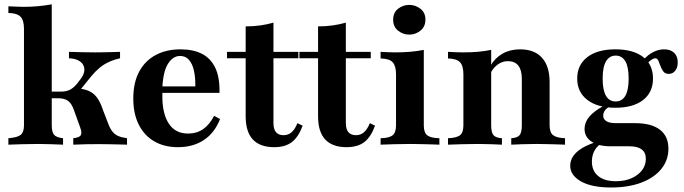

<svg xmlns="http://www.w3.org/2000/svg" viewBox="-20 -651 3079 864"><path d="M17.7 0V-29Q58.9 -32.3 73.4 -44.4Q87.9 -56.5 87.9 -87.1V-521.8Q87.9 -559.7 72.2 -575.8Q56.5 -591.9 17.7 -592.7V-622.6Q41.1 -621.8 56.5 -621Q71.8 -620.2 86.3 -620.2Q151.6 -620.2 212.9 -631.5V-87.1Q212.9 -56.5 223.4 -44.4Q233.9 -32.3 263.7 -29V0Q241.9 -0.8 211.3 -2Q180.6 -3.2 152.4 -3.2Q115.3 -3.2 76.6 -2Q37.9 -0.8 17.7 0ZM309.7 0V-29Q337.1 -32.3 343.5 -42.3Q350 -52.4 341.1 -76.6L312.1 -157.3Q301.6 -186.3 285.5 -197.6Q269.4 -208.9 241.1 -208.9H199.2V-238.7H254Q277.4 -238.7 294 -246.8Q310.5 -254.8 326.6 -274.2L339.5 -291.1Q354.8 -309.7 358.5 -326.6Q362.1 -343.5 355.2 -357.3Q348.4 -371 331.9 -379.4Q315.3 -387.9 290.3 -388.7V-417.7Q316.1 -416.9 345.2 -416.1Q374.2 -415.3 408.1 -415.3Q428.2 -415.3 444.8 -415.7Q461.3 -416.1 479.4 -416.5Q497.6 -416.9 520.2 -417.7V-388.7Q491.9 -382.3 469.4 -371.8Q446.8 -361.3 427.8 -345.6Q408.9 -329.8 389.5 -306.5L329.8 -232.3L321.8 -254Q357.3 -251.6 379.4 -241.9Q401.6 -232.3 416.9 -211.3Q432.3 -190.3 444.4 -153.2L465.3 -99.2Q474.2 -74.2 485.1 -60.1Q496 -46 511.7 -39.1Q527.4 -32.3 551.6 -29V0Q527.4 -0.8 506 -1.2Q484.7 -1.6 464.9 -2Q445.2 -2.4 425 -2.4Q397.6 -2.4 370.2 -2Q342.7 -1.6 309.7 0Z M780.6 11.3Q719.4 11.3 674.2 -14.9Q629 -41.1 604.4 -90.3Q579.8 -139.5 579.8 -207.3Q579.8 -279.8 606.5 -329Q633.1 -378.2 681 -403.6Q729 -429 791.9 -429Q850 -429 889.5 -408.5Q929 -387.9 949.2 -344.8Q969.4 -301.6 967.7 -233.1H671L669.4 -262.1H858.9Q859.7 -301.6 852.8 -332.7Q846 -363.7 830.6 -381.5Q815.3 -399.2 790.3 -399.2Q758.9 -399.2 736.7 -365.3Q714.5 -331.5 710.5 -256.5L712.1 -253.2Q711.3 -246 710.9 -237.9Q710.5 -229.8 710.5 -218.5Q710.5 -138.7 739.9 -94.4Q769.4 -50 825.8 -50Q865.3 -50 894 -69.8Q922.6 -89.5 943.5 -129.8L970.2 -115.3Q946 -53.2 897.6 -21Q849.2 11.3 780.6 11.3Z M1213.7 11.3Q1150 11.3 1117.7 -23.4Q1085.5 -58.1 1085.5 -127.4V-388.7H1001.6V-417.7H1085.5V-532.3Q1121 -532.3 1152 -536.7Q1183.1 -541.1 1210.5 -549.2V-417.7H1322.6V-388.7H1210.5V-97.6Q1210.5 -69.4 1222.2 -56Q1233.9 -42.7 1255.6 -42.7Q1277.4 -42.7 1292.3 -56Q1307.3 -69.4 1318.5 -96.8L1341.9 -85.5Q1323.4 -34.7 1293.5 -11.7Q1263.7 11.3 1213.7 11.3Z M1539.5 11.3Q1475.8 11.3 1443.5 -23.4Q1411.3 -58.1 1411.3 -127.4V-388.7H1327.4V-417.7H1411.3V-532.3Q1446.8 -532.3 1477.8 -536.7Q1508.9 -541.1 1536.3 -549.2V-417.7H1648.4V-388.7H1536.3V-97.6Q1536.3 -69.4 1548 -56Q1559.7 -42.7 1581.5 -42.7Q1603.2 -42.7 1618.1 -56Q1633.1 -69.4 1644.4 -96.8L1667.7 -85.5Q1649.2 -34.7 1619.4 -11.7Q1589.5 11.3 1539.5 11.3Z M1692.7 0V-29Q1731.5 -29.8 1746.8 -42.3Q1762.1 -54.8 1762.1 -87.1V-316.9Q1762.1 -353.2 1747.6 -370.2Q1733.1 -387.1 1692.7 -387.9V-417.7Q1708.9 -416.9 1725.4 -416.1Q1741.9 -415.3 1758.1 -415.3Q1795.2 -415.3 1827.4 -418.1Q1859.7 -421 1887.1 -426.6V-87.1Q1887.1 -54 1902.8 -41.9Q1918.5 -29.8 1957.3 -29V0Q1945.2 -0.8 1923.8 -1.2Q1902.4 -1.6 1877.4 -2.4Q1852.4 -3.2 1827.4 -3.2Q1789.5 -3.2 1750.8 -2Q1712.1 -0.8 1692.7 0ZM1821.8 -495.2Q1793.5 -495.2 1771.4 -512.9Q1749.2 -530.6 1749.2 -562.1Q1749.2 -594.4 1771.4 -611.7Q1793.5 -629 1821.8 -629Q1849.2 -629 1871.8 -611.7Q1894.4 -594.4 1894.4 -562.9Q1894.4 -530.6 1871.8 -512.9Q1849.2 -495.2 1821.8 -495.2Z M2280.6 0V-29Q2308.1 -30.6 2318.1 -42.7Q2328.2 -54.8 2328.2 -87.1V-296.8Q2328.2 -335.5 2312.5 -355.6Q2296.8 -375.8 2265.3 -375.8Q2241.9 -375.8 2221.8 -362.1Q2201.6 -348.4 2187.1 -321.8V-354.8Q2207.3 -390.3 2241.5 -409.7Q2275.8 -429 2320.2 -429Q2384.7 -429 2419 -391.1Q2453.2 -353.2 2453.2 -282.3V-87.1Q2453.2 -55.6 2468.5 -43.1Q2483.9 -30.6 2522.6 -29V0Q2510.5 -0.8 2489.5 -1.2Q2468.5 -1.6 2443.5 -2.4Q2418.5 -3.2 2394.4 -3.2Q2361.3 -3.2 2329 -2Q2296.8 -0.8 2280.6 0ZM1996 0V-29Q2035.5 -30.6 2050.4 -42.7Q2065.3 -54.8 2065.3 -87.1V-316.9Q2065.3 -354.8 2050 -371Q2034.7 -387.1 1996 -387.9V-417.7Q2013.7 -416.9 2030.2 -416.1Q2046.8 -415.3 2063.7 -415.3Q2101.6 -415.3 2132.7 -418.1Q2163.7 -421 2190.3 -426.6V-87.1Q2190.3 -54.8 2200.8 -42.7Q2211.3 -30.6 2238.7 -29V0Q2221 -0.8 2191.5 -2Q2162.1 -3.2 2129.8 -3.2Q2094.4 -3.2 2056.5 -2Q2018.5 -0.8 1996 0Z M2729.8 192.7Q2642.7 192.7 2594.4 165.3Q2546 137.9 2546 95.2Q2546 59.7 2576.2 32.7Q2606.5 5.6 2662.9 -12.1L2681.5 -2.4Q2663.7 9.7 2653.6 30.2Q2643.5 50.8 2643.5 75.8Q2643.5 117.7 2671.8 141.1Q2700 164.5 2751.6 164.5Q2791.1 164.5 2821.4 151.2Q2851.6 137.9 2869 115.3Q2886.3 92.7 2886.3 63.7Q2886.3 35.5 2867.7 21.4Q2849.2 7.3 2812.1 7.3H2726.6Q2673.4 7.3 2641.9 -13.7Q2610.5 -34.7 2610.5 -71Q2610.5 -100 2631 -125Q2651.6 -150 2694.4 -173.4L2719.4 -170.2Q2705.6 -160.5 2700 -150.8Q2694.4 -141.1 2694.4 -130.6Q2694.4 -114.5 2708.9 -105.6Q2723.4 -96.8 2750 -96.8H2837.9Q2911.3 -96.8 2949.6 -67.3Q2987.9 -37.9 2987.9 17.7Q2987.9 70.2 2955.6 109.7Q2923.4 149.2 2865.3 171Q2807.3 192.7 2729.8 192.7ZM2749.2 -166.1Q2669.4 -166.1 2623.4 -201.2Q2577.4 -236.3 2577.4 -297.6Q2577.4 -358.9 2623 -394Q2668.5 -429 2749.2 -429Q2829 -429 2873.8 -394.8Q2918.5 -360.5 2918.5 -297.6Q2918.5 -235.5 2873.8 -200.8Q2829 -166.1 2749.2 -166.1ZM2750 -194.4Q2779 -194.4 2794 -219.8Q2808.9 -245.2 2808.9 -297.6Q2808.9 -350 2794 -375.4Q2779 -400.8 2750.8 -400.8Q2722.6 -400.8 2707.3 -375.4Q2691.9 -350 2691.9 -297.6Q2691.9 -245.2 2706.9 -219.8Q2721.8 -194.4 2750 -194.4ZM2989.5 -318.5Q2973.4 -318.5 2965.3 -329Q2957.3 -339.5 2952.4 -353.2Q2947.6 -366.9 2942.7 -377.8Q2937.9 -388.7 2928.2 -388.7Q2922.6 -388.7 2913.7 -383.5Q2904.8 -378.2 2895.6 -368.1Q2886.3 -358.1 2879 -342.7L2865.3 -366.9Q2882.3 -394.4 2910.5 -411.7Q2938.7 -429 2968.5 -429Q2996.8 -429 3013.3 -413.7Q3029.8 -398.4 3029.8 -370.2Q3029.8 -346.8 3018.5 -332.7Q3007.3 -318.5 2989.5 -318.5Z"/></svg>

Font: Playfair 5pt SemiExpanded Light ExtraBold
Style: Regular
Weight: 800
Version: Version 2.001;gftools[0.9.30]